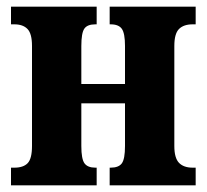

<svg xmlns="http://www.w3.org/2000/svg" viewBox="-20 -556 620 576"><path d="M13 -53H23Q50 -53 63 -66.5Q76 -80 76 -118V-418Q76 -455 62.5 -469Q49 -483 23 -483H13V-536H270V-483H266Q242 -483 233 -470Q224 -457 224 -418V-304H355V-418Q355 -456 345.5 -469.5Q336 -483 312 -483H309V-536H567V-483H558Q531 -483 517 -469Q503 -455 503 -418V-118Q503 -82 517 -67.5Q531 -53 558 -53H567V0H309V-53H312Q336 -53 345.5 -66Q355 -79 355 -118V-246H224V-118Q224 -79 233.5 -66Q243 -53 266 -53H270V0H13Z"/></svg>

Font: Noto Serif CondExtraBold
Style: Regular
Weight: 800
Width: 3
Designer: Monotype Design Team
Foundry: Monotype Imaging Inc.
Version: Version 1.001